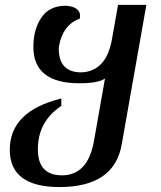

<svg xmlns="http://www.w3.org/2000/svg" viewBox="-20 -506 650 775"><path d="M220.2 249Q19.5 249 19.5 98.6Q19.5 -57.6 227.5 -108.4V-78.6Q132.8 -15.6 132.8 96.7Q132.8 201.7 230 201.7Q335 201.7 359.4 62.5L403.8 -189Q376 -169.9 300.8 -169.9Q114.7 -169.9 114.7 -316.4Q114.7 -387.7 147.2 -435.3Q179.7 -482.9 246.1 -482.9Q303.2 -478.5 303.2 -441.4L302.2 -430.7Q233.4 -406.7 217.8 -317.9L217.3 -309.1Q217.3 -213.9 308.6 -213.9Q408.7 -218.3 431.6 -346.2L456.5 -486.3H570.8L471.2 77.6Q440.9 249 220.2 249Z"/></svg>

Font: Kelvinch
Style: Bold Italic
Weight: 700
Italic angle: -10°
Designer: Paul James Miller
Foundry: High-Logic / Made with FontCreator
Version: Version 3.30 September 23, 2016